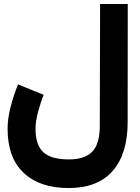

<svg xmlns="http://www.w3.org/2000/svg" viewBox="-20 -702 712 976"><path d="M201.7 -220.2Q185.5 -178.7 173.1 -131.8Q160.6 -85 160.6 -46.9Q160.6 35.2 200.4 71.8Q240.2 108.4 329.6 108.4Q411.1 108.4 449.2 68.8Q487.3 29.3 487.3 -62.5L488.8 -681.6H629.4L628.9 -81.5Q628.9 80.1 552.7 167Q476.6 253.9 329.1 253.9Q182.1 253.9 100.3 176.8Q18.6 99.6 18.6 -47.4Q18.6 -99.6 34.2 -159.7Q49.8 -219.7 71.8 -272.9Z"/></svg>

Font: Vazir Black
Style: Black
Weight: 900
Designer: Saber Rastikerdar
Foundry: Saber Rastikerdar
Version: Version 30.0.0